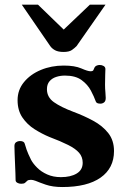

<svg xmlns="http://www.w3.org/2000/svg" viewBox="-20 -770 528 805"><path d="M241.2 14.2Q200.7 14.2 171.6 4.2Q142.6 -5.9 129.4 -11.7Q117.7 -16.1 109.9 -16.1Q98.6 -16.1 94.2 -12Q89.8 -7.8 85.2 -3.7Q80.6 0.5 68.8 0.5Q59.6 0.5 52.5 -3.7Q45.4 -7.8 45.4 -14.6Q45.4 -23.4 44.7 -42.7Q43.9 -62 43 -84.7Q42 -107.4 41.3 -127.4Q40.5 -147.5 40.5 -157.7Q40.5 -168.9 47.6 -173.8Q54.7 -178.7 63 -178.7Q80.6 -178.7 83.5 -168Q86.4 -157.2 91.6 -142.3Q96.7 -127.4 110.4 -99.6Q119.1 -83.5 136 -66.7Q152.8 -49.8 178 -38.6Q203.1 -27.3 235.4 -27.3Q276.4 -27.3 301.5 -42.5Q326.7 -57.6 326.7 -87.4Q326.7 -111.8 311.8 -129.2Q296.9 -146.5 265.9 -162.1Q234.9 -177.7 187 -195.8Q155.3 -209 124.8 -228.3Q94.2 -247.6 74 -277.3Q53.7 -307.1 53.7 -350.1Q53.7 -393.1 80.6 -425.8Q107.4 -458.5 151.4 -476.8Q195.3 -495.1 247.1 -495.1Q293.5 -495.1 320.8 -483.2Q348.1 -471.2 359.4 -471.2Q370.1 -471.2 371.8 -476.6Q373.5 -481.9 376.5 -487.3Q379.4 -492.7 385.5 -495.1Q391.6 -497.6 397.9 -497.6Q407.2 -497.6 414.6 -493.2Q421.9 -488.8 421.9 -480.5Q421.9 -476.1 421.1 -456.8Q420.4 -437.5 420.4 -415Q420.4 -397.9 421.9 -383.5Q423.3 -369.1 423.3 -359.4Q423.3 -346.2 416.5 -340.8Q409.7 -335.4 400.9 -335.4Q384.8 -335.4 381.8 -344.2Q374.5 -364.7 361.1 -390.1Q347.7 -415.5 322 -434.3Q296.4 -453.1 252 -453.1Q232.9 -453.1 215.6 -447.5Q198.2 -441.9 187.5 -429.2Q176.8 -416.5 176.8 -396Q176.8 -362.3 206.1 -341.6Q235.4 -320.8 288.6 -300.8Q332 -284.7 370.8 -263.7Q409.7 -242.7 433.8 -212.2Q458 -181.6 458 -136.7Q458 -64.9 401.9 -25.4Q345.7 14.2 241.2 14.2ZM246.6 -552.2Q224.1 -552.2 210.9 -559.3Q197.8 -566.4 190.4 -577.1L71.3 -750.5H139.2L247.1 -646L356.9 -750.5H422.4L301.3 -577.1Q293.5 -568.8 281.7 -560.5Q270 -552.2 246.6 -552.2Z"/></svg>

Font: Gelasio SemiBold
Style: Regular
Weight: 600
Designer: Eben Sorkin
Foundry: Eben Sorkin
Version: Version 1.008